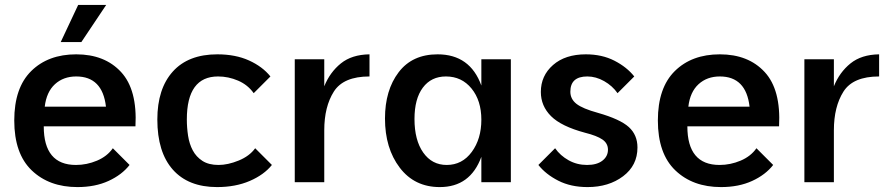

<svg xmlns="http://www.w3.org/2000/svg" viewBox="-20 -741 3638 781"><path d="M507 -70Q476 -30 421.5 -5Q367 20 295 20Q180 20 109 -48Q38 -116 38 -251Q38 -384 107 -452Q176 -520 290 -520Q406 -520 472.5 -448Q539 -376 531 -227H158Q158 -70 289 -70Q333 -70 374.5 -87.5Q416 -105 439 -138ZM411 -307Q397 -430 290 -430Q238 -430 203.5 -398.5Q169 -367 162 -307ZM298 -721H412L311 -570H227Z M1086 -70Q1054 -30 996 -5Q938 20 863 20Q746 20 683 -51Q620 -122 620 -255Q620 -380 683 -450Q746 -520 864 -520Q938 -520 993 -495Q1048 -470 1080 -430L1012 -362Q988 -396 948.5 -413Q909 -430 867 -430Q740 -430 740 -255Q740 -222 745 -189Q750 -156 764 -129.5Q778 -103 803.5 -86.5Q829 -70 869 -70Q907 -70 951 -88Q995 -106 1018 -138Z M1179 -500H1299V-390Q1322 -447 1366.5 -483Q1411 -519 1483 -520V-430Q1377 -430 1338 -368.5Q1299 -307 1299 -211V0H1179Z M1938 -103Q1893 20 1769 20Q1666 20 1606 -59Q1546 -138 1546 -259Q1546 -374 1601.5 -447Q1657 -520 1760 -520Q1892 -520 1938 -393V-500H2058V0H1938ZM1797 -70Q1860 -70 1899 -123Q1938 -176 1938 -254Q1938 -332 1898 -381Q1858 -430 1794 -430Q1734 -430 1700 -384.5Q1666 -339 1666 -257Q1666 -171 1701.5 -120.5Q1737 -70 1797 -70Z M2238 -138Q2259 -108 2293 -89Q2327 -70 2368 -70Q2408 -70 2430.5 -87.5Q2453 -105 2453 -132Q2453 -158 2430.5 -173.5Q2408 -189 2360 -201Q2263 -227 2221.5 -268.5Q2180 -310 2180 -367Q2180 -433 2229.5 -476.5Q2279 -520 2363 -520Q2429 -520 2479.5 -494Q2530 -468 2560 -430L2492 -362Q2471 -392 2437.5 -411Q2404 -430 2369 -430Q2300 -430 2300 -368Q2300 -338 2325 -318.5Q2350 -299 2412 -282Q2503 -256 2538 -224Q2573 -192 2573 -141Q2573 -68 2514.5 -24Q2456 20 2370 20Q2302 20 2251 -6Q2200 -32 2170 -70Z M3125 -70Q3094 -30 3039.5 -5Q2985 20 2913 20Q2798 20 2727 -48Q2656 -116 2656 -251Q2656 -384 2725 -452Q2794 -520 2908 -520Q3024 -520 3090.5 -448Q3157 -376 3149 -227H2776Q2776 -70 2907 -70Q2951 -70 2992.5 -87.5Q3034 -105 3057 -138ZM3029 -307Q3015 -430 2908 -430Q2856 -430 2821.5 -398.5Q2787 -367 2780 -307Z M3252 -500H3372V-390Q3395 -447 3439.5 -483Q3484 -519 3556 -520V-430Q3450 -430 3411 -368.5Q3372 -307 3372 -211V0H3252Z"/></svg>

Font: Moderustic Med
Style: Regular
Weight: 500
Designer: Tural Alisoy
Foundry: TAFT Foundry
Version: Version 2.110